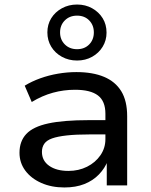

<svg xmlns="http://www.w3.org/2000/svg" viewBox="-20 -818 668 847"><path d="M264 9Q207 9 162 -11Q117 -31 91.5 -65.5Q66 -100 66 -144Q66 -195 96 -227Q126 -259 193 -273.5Q260 -288 372 -288H460V-225H375Q315 -225 274.5 -220.5Q234 -216 210 -207.5Q186 -199 175.5 -184Q165 -169 165 -148Q165 -109 197 -86.5Q229 -64 282 -64Q327 -64 364 -82.5Q401 -101 423 -133Q445 -165 445 -204V-316Q445 -372 412 -397Q379 -422 311 -422Q261 -422 213.5 -409Q166 -396 120 -368L89 -440Q120 -459 157.5 -472.5Q195 -486 236 -493Q277 -500 317 -500Q389 -500 439 -479Q489 -458 515 -415.5Q541 -373 541 -305V0H451V-110H456Q443 -76 416.5 -48.5Q390 -21 352 -6Q314 9 264 9ZM320 -551Q283 -551 253 -567.5Q223 -584 206 -612Q189 -640 189 -675Q189 -710 206 -737.5Q223 -765 253 -781.5Q283 -798 320 -798Q357 -798 386.5 -781.5Q416 -765 433 -737.5Q450 -710 450 -674Q450 -640 433 -612Q416 -584 386.5 -567.5Q357 -551 320 -551ZM320 -601Q353 -601 373.5 -622Q394 -643 394 -675Q394 -707 373.5 -728Q353 -749 320 -749Q287 -749 266 -728Q245 -707 245 -675Q245 -643 266 -622Q287 -601 320 -601Z"/></svg>

Font: Nunito Sans 10pt SemiExpanded Medium
Style: Regular
Weight: 500
Width: 6
Designer: Vernon Adams
Foundry: Vernon Adams
Version: Version 3.101;gftools[0.9.27]